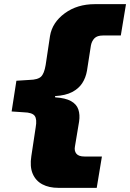

<svg xmlns="http://www.w3.org/2000/svg" viewBox="-20 -725 627 925"><path d="M261 180Q216 180 184 163Q152 146 137.5 112Q123 78 131 27L152 -112Q159 -151 147 -167Q135 -183 95 -184L36 -188L59 -336L122 -340Q162 -341 177.5 -355.5Q193 -370 200 -412L221 -552Q232 -617 292 -661Q352 -705 437 -705H587L562 -554H476Q448 -554 435 -540.5Q422 -527 418 -506L399 -384Q393 -350 376 -324Q359 -298 327.5 -281.5Q296 -265 245 -262L246 -256Q295 -253 322 -238Q349 -223 357.5 -197.5Q366 -172 361 -139L341 -19Q337 2 348 15.5Q359 29 387 29H471L446 180Z"/></svg>

Font: Nunito Sans 7pt Expanded Black
Style: Italic
Weight: 900
Width: 7
Italic angle: -9°
Designer: Vernon Adams
Foundry: Vernon Adams
Version: Version 3.101;gftools[0.9.27]